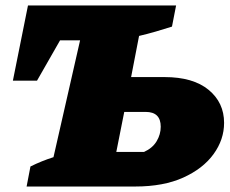

<svg xmlns="http://www.w3.org/2000/svg" viewBox="-20 -680 837 700"><path d="M77 0 91 -73Q111 -83 132 -91.5Q153 -100 175 -107L272 -533H199L115 -386H27L82 -660H622L607 -583Q579 -574 548 -565Q517 -556 487 -549L458 -399H580Q684 -399 740.5 -352.5Q797 -306 797 -232Q797 -171 758.5 -118Q720 -65 648 -32.5Q576 0 473 0ZM404 -126H505Q536 -140 551 -165Q566 -190 566 -218Q566 -272 511 -272H433Z"/></svg>

Font: Piazzolla SC Black
Style: Italic
Weight: 900
Italic angle: -11.3°
Designer: Juan Pablo del Peral
Foundry: Huerta Tipografica
Version: Version 1.330